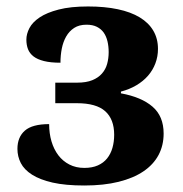

<svg xmlns="http://www.w3.org/2000/svg" viewBox="-20 -568 569 597"><path d="M242.2 -45.9Q266.6 -45.9 284.2 -53.7Q301.8 -61.5 313 -75.4Q324.2 -89.4 329.6 -108.2Q335 -127 335 -148.9Q335 -197.3 307.1 -222.2Q279.3 -247.1 219.2 -247.1H151.9V-311H220.2Q248 -311 266.8 -318.6Q285.6 -326.2 297.1 -339.4Q308.6 -352.5 313.2 -369.6Q317.9 -386.7 317.9 -405.8Q317.9 -423.8 314.2 -439.5Q310.5 -455.1 302.5 -466.6Q294.4 -478 281.2 -484.6Q268.1 -491.2 249 -491.2Q226.1 -491.2 210.7 -481.2Q195.3 -471.2 185.8 -454.6Q176.3 -438 172.1 -416.7Q168 -395.5 168 -373Q137.2 -373 116.7 -378.2Q96.2 -383.3 84.2 -392.6Q72.3 -401.9 67.1 -415Q62 -428.2 62 -444.8Q62 -462.4 71.5 -480.7Q81.1 -499 103.3 -513.9Q125.5 -528.8 162.4 -538.3Q199.2 -547.9 253.9 -547.9Q305.7 -547.9 346.2 -539.3Q386.7 -530.8 414.6 -513.9Q442.4 -497.1 456.8 -472.4Q471.2 -447.8 471.2 -416Q471.2 -392.1 463.1 -370.8Q455.1 -349.6 440.2 -332.5Q425.3 -315.4 403.8 -302.7Q382.3 -290 356 -283.2V-277.8Q419.9 -266.1 454.3 -236.3Q488.8 -206.5 488.8 -152.8Q488.8 -115.7 472.9 -85.9Q457 -56.2 426 -35.2Q395 -14.2 348.9 -2.7Q302.7 8.8 242.2 8.8Q183.6 8.8 143.8 -0.2Q104 -9.3 79.6 -24.9Q55.2 -40.5 44.7 -61Q34.2 -81.5 34.2 -105Q34.2 -141.6 57.4 -161.9Q80.6 -182.1 132.8 -182.1Q132.8 -153.3 140.1 -128.4Q147.5 -103.5 161.4 -85.2Q175.3 -66.9 195.8 -56.4Q216.3 -45.9 242.2 -45.9Z"/></svg>

Font: Droid Serif
Style: Bold
Weight: 700
Designer: Monotype Design team
Foundry: Monotype Imaging Inc.
Version: Version 1.03